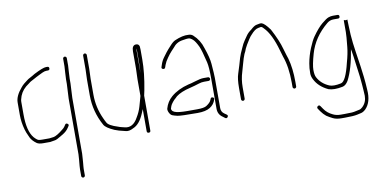

<svg xmlns="http://www.w3.org/2000/svg" viewBox="-66 -664 2088 1036"><g transform="rotate(-10 978.5 -146.0)"><path d="M173 -56H134.8C127.8 -56 121.2 -56.5 115.2 -57.5C109.2 -58.5 100.8 -65 89.8 -77C68.2 -102.8 57.5 -146.1 57.5 -207V-276C57.5 -280.7 58 -285 59 -289C64.6 -315 77.6 -336.7 98 -354L116.8 -368C122.2 -372.7 126.9 -375.8 130.6 -377.5C134.4 -379.2 139.4 -381.8 145.6 -385.5C151.9 -389.2 157.6 -392.3 162.7 -394.8C167.8 -397.3 173.6 -400.2 180.1 -403.5C183.4 -405.2 189.2 -408 197.7 -412C206.2 -416 214 -418 221.2 -418H228.2C234.9 -418 238.2 -421.3 238.2 -428C238.2 -434.7 234.9 -438 228.2 -438H221.2C209.9 -438 187.8 -429.5 154.6 -412.5C151.4 -410.8 146.6 -408 140.4 -404C134.1 -400 129 -397.2 125 -395.5C121 -393.8 115.5 -390.3 108.5 -385L90.5 -371C84 -365.7 78 -359.5 72.5 -352.5C50.8 -327 37.5 -301.5 37.5 -276V-207C37.5 -181.3 41.3 -154.6 49 -127C50.7 -121 52.7 -115 55 -109C57.3 -103 61.4 -93.4 67.6 -80.3C73.9 -67.1 84.8 -55 100.2 -44C107.8 -38.7 119.2 -36 134.8 -36H173.8C175.8 -36 183.8 -37.3 197.8 -40C206.2 -40 220.5 -48.1 247 -64.2C261.5 -73.1 272.2 -83 279.3 -94L285.3 -103C289.3 -108.3 288.4 -112.8 282.8 -116.5C277.1 -120.2 272.6 -119.3 269.3 -114L263.3 -105C259.9 -99.7 254.9 -94.7 248.3 -90C226.8 -72.4 210.1 -62.1 196.3 -59ZM318.3 -393 316.3 -354V-329L312.3 -249.5V56L310.3 86C307.6 112.7 306.3 130 306.3 138V174C306.3 176.7 307.3 179 309.3 181C311.3 183 313.6 184 316.3 184C318.9 184 321.3 183 323.3 181C325.3 179 326.3 176.7 326.3 174V138C326.3 132.7 326.6 127.7 327.3 123C327.9 118.3 328.4 113 328.8 107C329.1 101 329.6 94.3 330.3 87L332.3 56V-249L336.3 -329V-354L338.3 -393L340.3 -425V-466C340.3 -468.7 339.3 -471 337.3 -473C335.3 -475 332.9 -476 330.3 -476C327.6 -476 325.3 -475 323.3 -473C321.3 -471 320.3 -468.7 320.3 -466V-425Z M717.2 -317C717.2 -321.7 717.4 -326.7 717.8 -332C718.1 -337.3 718.2 -342.3 718.2 -347V-440C718.2 -444 718.9 -448 720.2 -452V-388C720.2 -356.7 719.2 -333 717.2 -317ZM696.2 -288V-196C694.2 -189.3 692.6 -183.3 691.2 -178C689.9 -172.7 686.4 -160.3 680.7 -140.8C675.1 -121.3 666.6 -102.4 655.2 -84C636.8 -49.8 611.7 -36.5 583.5 -44C578.5 -45.3 573 -46.7 567 -48C561 -49.3 555.1 -51.2 549.4 -53.5C515 -64.2 494.8 -75.7 489.5 -88C486.2 -93.3 482.2 -101.3 477.5 -112C457.5 -154.9 447.5 -199.9 447.5 -247V-333L449.5 -389V-464C449.5 -466.7 448.5 -469 446.5 -471C444.5 -473 442.2 -474 439.5 -474C436.8 -474 434.5 -473 432.5 -471C430.5 -469 429.5 -466.7 429.5 -464V-389L427.5 -333V-247C427.5 -187.1 442.2 -130.8 471.5 -78C478 -66.1 496.1 -53.6 525.7 -40.5C538.5 -34.9 557.7 -29.4 582 -24C595.9 -19.4 610.4 -21.7 627.2 -31C651.8 -40.8 672 -65.2 687.8 -104C692.1 -114.7 694.9 -121.3 696.2 -124V-3C696.2 3.7 699.6 7 706.2 7C712.9 7 716.2 3.7 716.2 -3V-194L722.2 -222C734.2 -284.4 740.2 -339.7 740.2 -388V-442C740.2 -449.3 739.9 -455.3 739.2 -460C736.6 -470 729.9 -474.7 719.2 -474C705.2 -472.9 698.2 -461.6 698.2 -440V-347C698.2 -337 697.9 -327 697.2 -317C696.6 -307 696.2 -297.3 696.2 -288Z M1082.5 -222C1082.5 -224.7 1081.5 -227 1079.5 -229C1077.5 -231 1075.2 -232 1072.5 -232H1047.5C1036.6 -232 1020.3 -228.6 998.6 -221.8C983.3 -217 970.9 -213.7 961.5 -212C922.8 -202.3 890.8 -186.6 865.5 -165C846.7 -148.8 833.9 -128.5 827 -104C825.4 -98 826.7 -90.5 831 -81.5C835.4 -72.5 840.7 -66.7 847 -64C853.4 -61.3 862.4 -58.7 874 -56C885.7 -53.3 922.5 -52 984.5 -52C1014.4 -52 1037.2 -57 1053 -67C1069.1 -77.2 1079.6 -90.8 1084.5 -108C1087.2 -114 1085.4 -118.2 1079 -120.5C1072.7 -122.8 1068.5 -121 1066.5 -115L1063.5 -108C1060 -99 1050.9 -89.9 1036.3 -80.5C1027.5 -74.8 1010.3 -72 984.5 -72H929.5C915.2 -72 901.7 -72.7 889 -74C867.1 -76.3 853.7 -81.8 849 -90.5C846.7 -94.8 845.9 -98 846.5 -100L851 -113.5C852.7 -118.5 856.9 -125.2 863.5 -133.5C870.2 -141.8 875.5 -147.3 879.5 -150C891.5 -164.3 913.2 -176.5 944.5 -186.5C951.9 -188.8 961.7 -191.4 973.9 -194.3C986.1 -197.2 1000.8 -201.4 1018.1 -207C1028.4 -210.3 1038.2 -212 1047.5 -212H1072.5C1075.2 -212 1077.5 -213 1079.5 -215C1081.5 -217 1082.5 -219.3 1082.5 -222ZM841 -318.5C847.4 -316.2 851.9 -318.3 854.5 -325L858.5 -337C863.1 -349.5 869.9 -361.8 879 -374C884 -380.7 888.2 -386.3 891.5 -391C894.9 -395.7 898.9 -400.3 903.5 -405C908.2 -409.7 913.2 -415 918.5 -421C932.4 -439.5 950.7 -450.2 973.5 -453C978.9 -453.7 984.2 -454.5 989.5 -455.5C994.9 -456.5 1000.5 -456.8 1006.5 -456.5C1012.5 -456.2 1019.7 -452.4 1028.1 -445.1C1036.5 -437.9 1045.7 -423.6 1055.8 -402.4C1062.6 -387.9 1071.3 -357.9 1082 -312.3C1086.4 -293.9 1088.5 -264.1 1088.5 -223V-57C1088.5 -36.1 1096.9 -20.1 1113.5 -9L1125.5 0C1130.9 4 1135.5 3.3 1139.5 -2C1143.5 -7.3 1142.9 -12 1137.5 -16L1124.5 -25C1113.9 -32.5 1108.5 -43.1 1108.5 -57V-223C1108.5 -235.7 1107 -261.6 1103.8 -300.7C1102.1 -323.2 1094.6 -353 1081.5 -390C1072.5 -420.6 1056.5 -446.3 1033.5 -467C1026.9 -473 1018.5 -476 1008.5 -476C987.2 -477.8 962 -472.2 932.8 -459.4C924.3 -455.7 914.4 -447.4 903 -434.5C898 -428.8 893.2 -423.5 888.5 -418.5C883.9 -413.5 879.7 -408.5 876 -403.5C872.4 -398.5 866.4 -390.5 858.1 -379.4C849.8 -368.3 843.6 -356.1 839.5 -343L835.5 -331C832.9 -325 834.7 -320.8 841 -318.5Z M1237.5 -74C1240.2 -74 1242.5 -75 1244.5 -77C1246.5 -79 1247.5 -81.3 1247.5 -84V-146C1247.5 -175.4 1251.7 -203.1 1260 -229C1263 -238.3 1267.1 -252.8 1272.3 -272.3C1277.4 -291.9 1282.9 -308.5 1288.5 -322C1293.2 -330 1297.2 -339 1300.5 -349C1305.6 -360 1314.6 -375.6 1327.7 -395.8C1334.5 -406.3 1340.3 -413.7 1345 -418C1359.9 -435.2 1373.2 -444.9 1385.7 -447C1389.7 -447.7 1394.1 -448.5 1398.9 -449.5C1403.6 -450.5 1409 -447 1415.7 -439C1441.5 -413.3 1463.1 -369 1480.7 -306C1485.4 -289.3 1488.7 -278 1490.7 -272C1505.4 -231.7 1512.7 -183 1512.7 -126V-101C1512.7 -98.3 1513.7 -96 1515.7 -94C1517.7 -92 1520.1 -91 1522.7 -91C1525.4 -91 1527.7 -92 1529.7 -94C1531.7 -96 1532.7 -98.3 1532.7 -101V-126C1532.7 -175.4 1527.6 -218.6 1517.2 -255.5C1514.9 -263.8 1512.6 -271 1510.2 -277C1507.9 -283 1504.4 -294.7 1499.8 -312C1491.1 -344.3 1475.1 -382.3 1451.8 -426C1433.7 -451.3 1418.8 -465.5 1408.6 -468.5C1403.8 -470.2 1393.5 -469 1377.6 -465C1369.6 -462.9 1359.7 -456.4 1347.8 -445.4C1334.8 -436.3 1325 -426.8 1318.5 -417C1314.5 -411 1309 -403 1302 -393.1C1295 -383.2 1288.5 -371 1282.5 -356.5C1278.5 -346.8 1274.3 -337.4 1269.9 -328.3C1265.6 -319.2 1258.9 -298.2 1250 -265.5C1247 -254.5 1242.5 -240.2 1236.5 -222.5C1230.5 -204.8 1227.5 -179.3 1227.5 -146V-84C1227.5 -81.3 1228.5 -79 1230.5 -77C1232.5 -75 1234.8 -74 1237.5 -74Z M1818.5 -442H1793.5C1785.5 -442 1777.3 -440.5 1769 -437.5C1760.7 -434.5 1748.2 -426.1 1731.7 -412.3C1715.1 -398.6 1696.7 -377.3 1676.5 -348.5C1667.8 -336.2 1658.1 -317 1647.4 -291.1C1636.7 -265.1 1628.9 -238.4 1624 -211C1622.3 -201.7 1621.2 -193 1620.5 -185C1619.8 -177 1619.5 -167.5 1619.5 -156.5C1619.5 -145.5 1622.5 -134.3 1628.5 -123C1642.8 -94.4 1667.2 -72 1701.5 -56C1720.8 -49.2 1746.6 -49 1779 -55.5C1790.7 -57.8 1801.2 -66.7 1810.5 -82C1831.8 -122.8 1847.8 -177.8 1858.5 -247C1860.5 -242.9 1867.9 -191.4 1880.5 -92.5C1882.5 -76.8 1883.8 -62.5 1884.5 -49.5C1885.2 -36.5 1886 -24.8 1887 -14.5C1888 -4.2 1888.5 5 1888.5 13C1888.5 36.9 1880.3 56.5 1864 72C1857.7 78 1851.5 81.5 1845.5 82.5C1839.5 83.5 1833.2 84.8 1826.5 86.5C1819.8 88.2 1812.5 89.3 1804.5 90L1763.5 91H1743.5C1727.5 91 1713.5 88 1701.5 82C1681.3 72.7 1665.6 59.7 1654.5 43L1643.5 27C1639.5 21 1634.8 20 1629.5 24C1624.2 28 1623.2 32.7 1626.5 38L1637.5 54C1645.5 65.3 1654.5 75 1664.5 83C1674.5 89.7 1685.6 96 1697.8 102C1710 108 1725.2 111 1743.5 111H1763.5C1795 111 1817.3 109.5 1830.5 106.5C1837.8 104.8 1845.3 103.2 1853 101.5C1860.7 99.8 1868.8 95 1877.5 87C1901 63.5 1910.8 28.8 1907 -17C1906 -29 1905.1 -41.8 1904.4 -55.4C1903.7 -69 1900.2 -98.8 1894 -145C1891.7 -162.3 1887.6 -189.4 1881.9 -226.3C1876.2 -263.2 1872.4 -295.8 1870.5 -324L1868.5 -370C1867.8 -379.3 1867.5 -389 1867.5 -399V-408L1857.5 -406C1854.8 -407.3 1852 -408 1849 -408H1847.5V-343C1847.5 -333.7 1847 -323.8 1846 -313.5C1845 -303.2 1843.4 -286.1 1841.2 -262.3C1838.9 -238.5 1833.4 -211 1824.5 -180C1808.7 -113.6 1791.7 -78.6 1773.5 -75C1745.3 -69 1724 -69 1709.5 -75C1680.6 -87.4 1659.6 -106.2 1646.5 -131.5C1641.8 -140.5 1639.5 -154.1 1639.5 -172.3C1639.5 -190.4 1645.2 -219.3 1656.5 -259C1673 -316.7 1706.9 -366.7 1758.3 -409C1768.8 -417.7 1780.5 -422 1793.5 -422H1818.5C1825.2 -422 1828.5 -425.3 1828.5 -432C1828.5 -438.7 1825.2 -442 1818.5 -442Z"/></g></svg>

Font: Proton
Style: RgCnd
Weight: 500
Version: Version 1.017